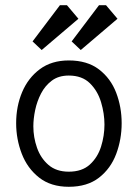

<svg xmlns="http://www.w3.org/2000/svg" viewBox="-20 -713 529 737"><path d="M244 4Q175 4 130 -31.5Q85 -67 63.5 -123Q42 -179 42 -240Q42 -305 65 -359.5Q88 -414 133 -447.5Q178 -481 244 -481Q315 -481 360 -446.5Q405 -412 426 -357Q447 -302 447 -240Q447 -178 426 -122Q405 -66 360 -31Q315 4 244 4ZM244 -54Q295 -54 325 -81.5Q355 -109 368 -150.5Q381 -192 381 -235Q381 -277 368 -320.5Q355 -364 325 -393.5Q295 -423 244 -423Q205 -423 179 -403.5Q153 -384 137.5 -354Q122 -324 115 -290.5Q108 -257 108 -228Q108 -186 122 -146Q136 -106 166 -80Q196 -54 244 -54ZM140 -521 105 -554 210 -693H237L281 -641ZM290 -521 255 -554 360 -693H387L431 -641Z"/></svg>

Font: Kreon Light Light
Style: Regular
Weight: 300
Version: Version 2.002